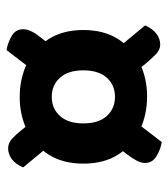

<svg xmlns="http://www.w3.org/2000/svg" viewBox="17 -588 521 595"><g transform="rotate(-90 277.5 -290.5)"><path d="M275.7 -95.2Q218.6 -95.2 171.3 -118.1Q124 -141 95.9 -185Q67.9 -228.9 67.9 -292.7Q67.9 -356.2 95.9 -400.2Q124 -444.1 170.9 -467Q217.8 -489.9 274.2 -489.9Q332 -489.9 378.9 -467Q425.9 -444.1 453.9 -400.2Q482 -356.2 482 -292.7Q482 -228.9 453.9 -185Q425.9 -141 379.3 -118.1Q332.8 -95.2 275.7 -95.2ZM134.7 -49.6Q108.8 -54.3 89.4 -67.1Q70 -79.9 70 -100.9Q70 -114.4 78.1 -129.1Q86.2 -143.8 98.5 -159.6L144.7 -219.8L215.7 -155.1ZM437 -54.5Q420.4 -54.5 406.7 -68.2Q392.9 -81.8 379.8 -97.1L333.7 -155L411.2 -203.9L496.2 -101.4Q485.9 -77.8 470.3 -66.2Q454.8 -54.5 437 -54.5ZM274.9 -194.7Q311.2 -194.7 334.1 -220Q357 -245.3 357 -292.7Q357 -339.8 334.1 -365.2Q311.2 -390.6 274.9 -390.6Q238.6 -390.6 215.6 -365.2Q192.6 -339.8 192.6 -292.7Q192.6 -245.3 215.6 -220Q238.6 -194.7 274.9 -194.7ZM141.2 -376.7 56.2 -479.2Q66.5 -503.3 82.1 -514.6Q97.8 -525.8 115.4 -525.8Q132.2 -525.8 146.2 -512.6Q160.2 -499.3 172.5 -483.5L218.9 -425.3ZM409.9 -360.6 338.9 -425.3 419.9 -530.8Q445.8 -526 465.1 -513.8Q484.4 -501.5 484.4 -479.7Q484.4 -465.9 476.8 -451.4Q469.1 -436.8 455.8 -420.8Z"/></g></svg>

Font: Baloo Paaji 2
Style: Regular
Weight: 400
Designer: Shuchita Grover, Noopur Datye and Ek Type
Foundry: Ek Type
Version: Version 1.700